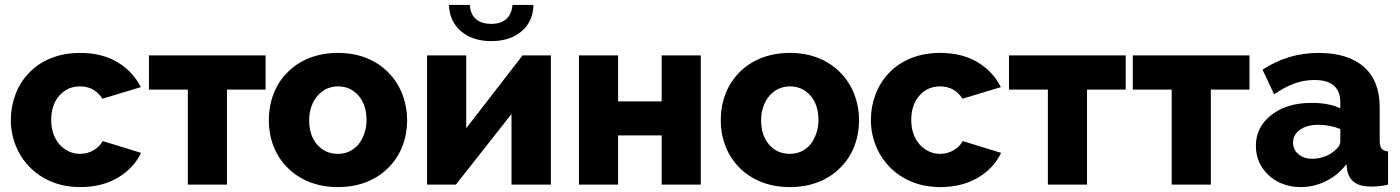

<svg xmlns="http://www.w3.org/2000/svg" viewBox="-20 -750 5687 780"><path d="M99 -73Q136 -34 189 -12Q242 10 306 10Q394 10 458.5 -28Q523 -66 553 -129L397 -177Q385 -154 360 -139.5Q335 -125 305 -125Q281 -125 259.5 -135Q238 -145 222 -163Q188 -202 188 -263Q188 -324 221 -361.5Q254 -399 305 -399Q364 -399 396 -349L552 -396Q520 -460 457 -497.5Q394 -535 306 -535Q241 -535 188 -514Q135 -493 98 -454Q62 -417 43 -367Q24 -317 24 -263Q24 -209 43.5 -159.5Q63 -110 99 -73Z M1059 -386V-525H585V-386H743V0H902V-386Z M1561 -72Q1597 -109 1615.5 -158Q1634 -207 1634 -262Q1634 -316 1615 -366Q1596 -416 1560 -453Q1523 -492 1470.5 -513.5Q1418 -535 1353 -535Q1288 -535 1235 -513.5Q1182 -492 1145 -453Q1109 -416 1090.5 -366.5Q1072 -317 1072 -262Q1072 -207 1090.5 -158Q1109 -109 1145 -72Q1182 -33 1235 -11.5Q1288 10 1353 10Q1418 10 1471 -11.5Q1524 -33 1561 -72ZM1270 -361Q1285 -379 1306.5 -389Q1328 -399 1353 -399Q1404 -399 1436.5 -361.5Q1469 -324 1469 -262Q1469 -233 1460 -207.5Q1451 -182 1436 -163Q1403 -125 1353 -125Q1301 -125 1268.5 -162.5Q1236 -200 1236 -262Q1236 -291 1245 -317Q1254 -343 1270 -361Z M1976 -653Q1935 -653 1912.5 -673.5Q1890 -694 1889 -730H1804Q1806 -663 1853 -623Q1900 -583 1976 -583Q2052 -583 2099 -623Q2146 -663 2147 -730H2062Q2059 -693 2037 -673Q2015 -653 1976 -653ZM1715 -525V0H1832L2058 -287V0H2218V-525H2103L1874 -229V-525Z M2332 -525V0H2491V-200H2668V0H2827V-525H2668V-338H2491V-525Z M3397 -72Q3433 -109 3451.5 -158Q3470 -207 3470 -262Q3470 -316 3451 -366Q3432 -416 3396 -453Q3359 -492 3306.5 -513.5Q3254 -535 3189 -535Q3124 -535 3071 -513.5Q3018 -492 2981 -453Q2945 -416 2926.5 -366.5Q2908 -317 2908 -262Q2908 -207 2926.5 -158Q2945 -109 2981 -72Q3018 -33 3071 -11.5Q3124 10 3189 10Q3254 10 3307 -11.5Q3360 -33 3397 -72ZM3106 -361Q3121 -379 3142.5 -389Q3164 -399 3189 -399Q3240 -399 3272.5 -361.5Q3305 -324 3305 -262Q3305 -233 3296 -207.5Q3287 -182 3272 -163Q3239 -125 3189 -125Q3137 -125 3104.5 -162.5Q3072 -200 3072 -262Q3072 -291 3081 -317Q3090 -343 3106 -361Z M3593 -73Q3630 -34 3683 -12Q3736 10 3800 10Q3888 10 3952.5 -28Q4017 -66 4047 -129L3891 -177Q3879 -154 3854 -139.5Q3829 -125 3799 -125Q3775 -125 3753.5 -135Q3732 -145 3716 -163Q3682 -202 3682 -263Q3682 -324 3715 -361.5Q3748 -399 3799 -399Q3858 -399 3890 -349L4046 -396Q4014 -460 3951 -497.5Q3888 -535 3800 -535Q3735 -535 3682 -514Q3629 -493 3592 -454Q3556 -417 3537 -367Q3518 -317 3518 -263Q3518 -209 3537.5 -159.5Q3557 -110 3593 -73Z M4553 -386V-525H4079V-386H4237V0H4396V-386Z M5056 -386V-525H4582V-386H4740V0H4899V-386Z M5450 -83 5453 -59Q5465 8 5550 8Q5587 8 5619 0V-135Q5600 -137 5592.5 -146.5Q5585 -156 5585 -180V-315Q5585 -422 5520.5 -478.5Q5456 -535 5336 -535Q5213 -535 5109 -467L5156 -367Q5200 -397 5239 -411Q5278 -425 5320 -425Q5425 -425 5425 -334V-310Q5380 -332 5307 -332Q5208 -332 5145 -283Q5082 -234 5082 -157Q5082 -87 5134 -38Q5158 -15 5192 -2.5Q5226 10 5264 10Q5318 10 5366.5 -14Q5415 -38 5450 -83ZM5233 -171Q5233 -203 5261.5 -223Q5290 -243 5334 -243Q5382 -243 5425 -226V-176Q5425 -156 5402 -138Q5386 -123 5361.5 -114Q5337 -105 5311 -105Q5277 -105 5255 -123.5Q5233 -142 5233 -171Z"/></svg>

Font: RT Raleway ExtraBold
Style: Regular
Weight: 400
Designer: Matt McInerney, Pablo Impallari, Rodrigo Fuenzalida — Edited by Milan Moffatt in April 2016
Foundry: Matt McInerney, Pablo Impallari, Rodrigo Fuenzalida — Edited by Milan Moffatt in April 2016
Version: Version 3.001